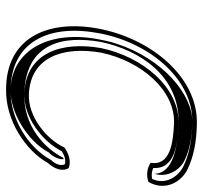

<svg xmlns="http://www.w3.org/2000/svg" viewBox="-38 -597 667 631"><g transform="rotate(90 295.5 -281.5)"><path d="M73 -266C44 -99 108 32 274 32C375 34 475 -32 516 -106C534 -125 546 -154 532 -174C508 -183 482 -172 465 -160C438 -101 363 -39 288 -43C169 -49 131 -153 153 -280C180 -410 275 -524 386 -520C448 -517 526 -508 515 -443C530 -433 554 -427 578 -436C611 -495 574 -547 535 -565C495 -584 447 -594 387 -595C235 -599 105 -446 73 -266ZM88 -266C89 -270 89 -274 90 -278C124 -449 247 -584 384 -580C443 -579 488 -569 526 -551C560 -535 589 -492 568 -448C554 -445 542 -447 532 -452C537 -526 445 -532 389 -535C265 -539 166 -414 138 -280C115 -149 154 -35 284 -28C366 -24 446 -89 477 -151C491 -160 506 -165 520 -161C526 -148 520 -130 505 -115L504 -113L503 -111C465 -43 372 19 277 17C121 17 59 -104 88 -266ZM108 -266C78 -95 156 17 277 17H278H279C344 18 440 -33 481 -108L482 -110L484 -111C496 -124 505 -143 503 -158C502 -157 500 -156 498 -155C471 -101 398 -22 281 -28C120 -36 96 -157 118 -280C144 -404 228 -541 391 -535C456 -532 551 -519 551 -455C566 -502 534 -542 508 -554C473 -571 434 -579 382 -580C293 -582 173 -485 123 -329C116 -308 112 -288 108 -266Z"/></g></svg>

Font: Snowfall
Style: EcoObl
Weight: 400
Designer: Jasper
Foundry: Cannot Into Space Fonts
Version: Version 0.9